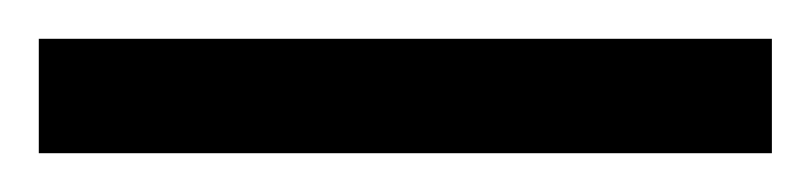

<svg xmlns="http://www.w3.org/2000/svg" viewBox="-25 63 418 99"><path d="M-5 142H373V83H-5Z"/></svg>

Font: Noto Serif Armenian ExtraCondensed SemiBold
Style: Regular
Weight: 600
Width: 2
Designer: Monotype Design Team
Foundry: Monotype Imaging Inc.
Version: Version 2.008